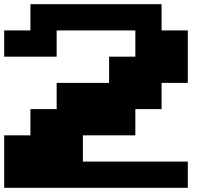

<svg xmlns="http://www.w3.org/2000/svg" viewBox="-20 -1020 1040 915"><path d="M125 -937.5V-1000H437.5H750V-937.5V-875H812.5H875V-750V-625H812.5H750V-562.5V-500H687.5H625V-437.5V-375H500H375V-312.5V-250H625H875V-187.5V-125H437.5H0V-250V-375H62.5H125V-437.5V-500H187.5H250V-562.5V-625H375H500V-687.5V-750H562.5H625V-812.5V-875H437.5H250V-812.5V-750H125H0V-812.5V-875H62.5H125Z"/></svg>

Font: Press Start 2P
Style: Regular
Weight: 500
Monospace: yes
Version: Version 2.14